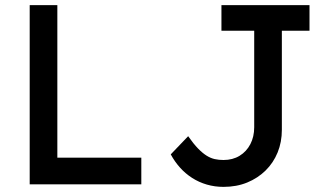

<svg xmlns="http://www.w3.org/2000/svg" viewBox="-20 -720 1281 750"><path d="M96 0V-700H204V-104H532V0ZM647 -117 715 -188Q736 -158 753.5 -140Q771 -122 787 -112Q803 -102 819 -98.5Q835 -95 853 -95Q889 -95 916 -111.5Q943 -128 958 -157Q973 -186 973 -223V-600H845V-700H1189V-600H1081V-213Q1081 -165 1064.5 -124.5Q1048 -84 1017.5 -54Q987 -24 945.5 -7Q904 10 853 10Q819 10 788 1Q757 -8 730.5 -25Q704 -42 683 -65.5Q662 -89 647 -117Z"/></svg>

Font: Our Lexend
Style: Regular
Weight: 400
Designer: Bonnie Shaver-Troup, Thomas Jockin
Foundry: Lexend
Version: Version 1.007